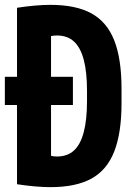

<svg xmlns="http://www.w3.org/2000/svg" viewBox="-20 -760 540 790"><path d="M0 -328V-444H280V-328ZM188 10Q128 10 50 -2V-728Q128 -740 188 -740Q292 -740 356 -705Q420 -670 450 -594Q480 -518 480 -395V-335Q480 -213 450 -136.5Q420 -60 356 -25Q292 10 188 10ZM167 -130Q176 -123 187.5 -119.5Q199 -116 214 -116Q257 -116 284 -140.5Q311 -165 324.5 -216Q338 -267 338 -345V-385Q338 -464 324.5 -514.5Q311 -565 284 -589.5Q257 -614 214 -614Q199 -614 187.5 -611Q176 -608 167 -600L190 -646V-84Z"/></svg>

Font: M PLUS Code Latin
Style: Bold
Weight: 700
Designer: Coji Morishita
Foundry: UNDERFOREST DESIGN
Version: Version 1.002; ttfautohint (v1.8.3)